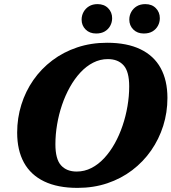

<svg xmlns="http://www.w3.org/2000/svg" viewBox="-20 -899 834 934"><path d="M249.5 -197.5Q249.5 -125 276.8 -94.8Q304 -64.5 353 -64.5Q391 -64.5 424.8 -81.8Q458.5 -99 487 -129.8Q515.5 -160.5 538 -200.8Q560.5 -241 576.2 -287.5Q592 -334 600.2 -382.8Q608.5 -431.5 608.5 -478.5Q608.5 -551 581.2 -581.2Q554 -611.5 504.5 -611.5Q467 -611.5 433.2 -594.2Q399.5 -577 371 -546.2Q342.5 -515.5 320 -475.2Q297.5 -435 281.8 -388.8Q266 -342.5 257.8 -293.5Q249.5 -244.5 249.5 -197.5ZM794.5 -422.5Q794.5 -352 774 -287Q753.5 -222 715.2 -167Q677 -112 623 -71Q569 -30 502 -7.5Q435 15 357 15Q260.5 15 195 -16.5Q129.5 -48 96.5 -108Q63.5 -168 63.5 -254Q63.5 -324.5 83.8 -389.5Q104 -454.5 142.2 -509.5Q180.5 -564.5 234.5 -605.2Q288.5 -646 355.8 -668.5Q423 -691 501 -691Q597.5 -691 663 -659.5Q728.5 -628 761.5 -568Q794.5 -508 794.5 -422.5ZM447.5 -736Q416 -736 396.5 -755.5Q377 -775 377 -803.5Q377 -823.5 386.5 -840.8Q396 -858 413.2 -868.5Q430.5 -879 454.5 -879Q486.5 -879 506 -859.2Q525.5 -839.5 525.5 -810.5Q525.5 -790.5 516.2 -773.5Q507 -756.5 489.8 -746.2Q472.5 -736 447.5 -736ZM679.5 -736Q648 -736 628.5 -755.5Q609 -775 609 -803.5Q609 -823.5 618.5 -840.8Q628 -858 645.2 -868.5Q662.5 -879 687 -879Q719 -879 738.2 -859.2Q757.5 -839.5 757.5 -810.5Q757.5 -790.5 748.2 -773.5Q739 -756.5 721.8 -746.2Q704.5 -736 679.5 -736Z"/></svg>

Font: Newsreader 16pt 16pt ExtraBold
Style: Italic
Weight: 800
Italic angle: -17°
Version: Version 1.003